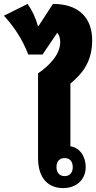

<svg xmlns="http://www.w3.org/2000/svg" viewBox="-75 -949 490 979"><path d="M395 -744C395 -853 332 -929 195 -929L122 -817H118C107 -858 89 -896 66 -929L-55 -869C-4 -813 39 -750 69 -671H142L217 -782C227 -770 232 -754 232 -735C232 -672 179 -616 119 -575V-144C119 -36 174 10 247 10C320 10 362 -38 362 -97C362 -150 333 -196 284 -203V-523C347 -575 395 -636 395 -744ZM255 -143C280 -143 296 -126 296 -97C296 -68 280 -51 255 -51C229 -51 213 -68 213 -97C213 -127 229 -143 255 -143Z"/></svg>

Font: Noto Sans Thai Looped Condensed Black
Style: Regular
Weight: 900
Width: 3
Designer: Sasikarn Vongin, Ben Mitchell
Foundry: The Fontpad Ltd
Version: Version 1.001